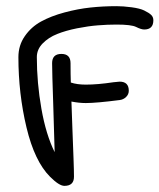

<svg xmlns="http://www.w3.org/2000/svg" viewBox="-20 -606 520 626"><path d="M40 -419.9Q40 -458 60.8 -488Q81.5 -518.1 114 -535.9Q146.5 -553.7 190.2 -565.4Q233.9 -577.1 275.1 -581.5Q316.4 -585.9 359.9 -585.9Q381.3 -585.9 408.9 -582.3Q436.5 -578.6 450.2 -571.8Q466.3 -564 473.1 -557.1Q480 -550.3 480 -540Q480 -509.8 450.2 -509.8Q440.4 -509.8 423.8 -518.1Q408.2 -525.9 359.9 -525.9Q330.6 -525.9 299.3 -523.4Q268.1 -521 231.2 -513.7Q194.3 -506.3 166.3 -495.1Q138.2 -483.9 119.1 -464.4Q100.1 -444.8 100.1 -419.9Q100.1 -335.9 115 -251.5Q129.9 -167 158.2 -109.9Q157.2 -156.7 153.6 -264.2Q149.9 -371.6 149.9 -399.9Q149.9 -430.2 180.2 -430.2Q210 -430.2 210 -399.9Q210 -362.8 210.9 -336.9Q231.4 -330.1 259.8 -330.1Q298.3 -330.1 350.1 -337.9Q365.7 -339.8 370.1 -339.8Q399.9 -339.8 399.9 -310.1Q399.9 -298.3 391.1 -289.8Q382.3 -281.2 370.1 -279.8Q293.9 -270 259.8 -270Q238.3 -270 212.9 -274.9Q213.9 -241.7 216.1 -185.3Q218.3 -128.9 219.7 -89.4Q221.2 -49.8 221.2 -29.8Q221.2 0 189.9 0Q172.9 0 143.1 -29.8Q92.8 -80.1 66.4 -190.4Q40 -300.8 40 -419.9Z"/></svg>

Font: Pecita
Style: Book
Weight: 400
Width: 6
Version: Version 3.4.1